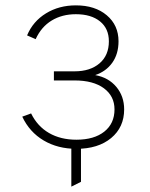

<svg xmlns="http://www.w3.org/2000/svg" viewBox="-20 -543 558 716"><path d="M246 153V-16H282V135ZM265 12Q195.5 12 142.8 -19.2Q90 -50.5 63 -108L96 -120Q119.5 -72 162.8 -47Q206 -22 265 -22Q331 -22 369 -52.2Q407 -82.5 407 -135Q407 -184.5 367.5 -213.8Q328 -243 258 -243H181V-277H258Q316.5 -277 351.2 -306.8Q386 -336.5 386 -389Q386 -436.5 353 -463.2Q320 -490 263 -490Q211.5 -490 172.8 -466.5Q134 -443 113 -397L81 -411Q103 -463.5 151.5 -493.2Q200 -523 263 -523Q334.5 -523 378.2 -486Q422 -449 422 -389Q422 -342 398.8 -309.2Q375.5 -276.5 335 -263Q384.5 -254 413.8 -219Q443 -184 443 -135Q443 -68.5 394.5 -28.2Q346 12 265 12Z"/></svg>

Font: Overpass Thin
Style: Regular
Weight: 250
Designer: Delve Withrington, Dave Bailey, Thomas Jockin
Foundry: Delve Fonts LLC
Version: Version 4.000